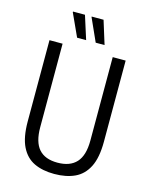

<svg xmlns="http://www.w3.org/2000/svg" viewBox="-129 -952 822 1047"><g transform="rotate(15 282.0 -429.0)"><path d="M280 12Q214 12 166.5 -10.5Q119 -33 93 -85.5Q67 -138 67 -228V-686H141V-215Q141 -131 176 -91.5Q211 -52 281 -52Q352 -52 388 -91.5Q424 -131 424 -215V-686H497V-228Q497 -138 470.5 -85.5Q444 -33 395.5 -10.5Q347 12 280 12ZM314 -738 256 -867V-870H323L364 -738ZM209 -738 150 -867 151 -870H218L260 -738Z"/></g></svg>

Font: Archivo Condensed Light
Style: Regular
Weight: 300
Width: 3
Designer: Hector Gatti
Foundry: Omnibus-Type
Version: Version 2.001